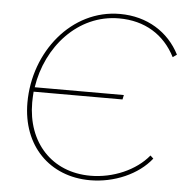

<svg xmlns="http://www.w3.org/2000/svg" viewBox="-51 -752 781 809"><g transform="rotate(5 339.0 -347.5)"><path d="M359 7C461 7 562 -37 617 -107L604 -119C550 -53 454 -12 359 -12C195 -12 88 -130 88 -298C88 -313 89 -329 90 -344H466L470 -363H93C119 -536 248 -683 422 -683C531 -683 614 -632 661 -540L678 -552C631 -644 540 -702 424 -702C220 -702 68 -511 68 -296C68 -114 188 7 359 7Z"/></g></svg>

Font: Fixel Display Thin
Style: Italic
Weight: 100
Italic angle: -10°
Designer: AlfaBravo + MacPaw
Foundry: Kyrylo Tkachov, Marchela Mozhyna, Serhii Makarenko, Maria Weinstein, Zakhar Kryvoshyya
Version: Version 1.210;Glyphs 3.2 (3217)